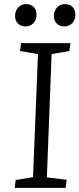

<svg xmlns="http://www.w3.org/2000/svg" viewBox="-20 -910 385 930"><path d="M164 -648 77 -663 82 -701H321L316 -663L230 -648L207 -51L303 -39L298 0H51L56 -38L140 -52ZM53 -833Q53 -857 68 -873.5Q83 -890 106 -890Q131 -890 144 -875.5Q157 -861 157 -838Q157 -815 142.5 -798.5Q128 -782 103 -782Q81 -782 67 -796Q53 -810 53 -833ZM241 -833Q241 -857 256 -873.5Q271 -890 294 -890Q319 -890 332 -875.5Q345 -861 345 -838Q345 -815 330.5 -798.5Q316 -782 291 -782Q269 -782 255 -796Q241 -810 241 -833Z"/></svg>

Font: Literata Light
Style: Italic
Weight: 300
Italic angle: -2°
Designer: Latin by Veronika Burian and Jose Scaglione. Greek by Irene Vlachou. Cyrillic by Vera Evstafieva
Foundry: TypeTogether
Version: Version 3.103;gftools[0.9.29]